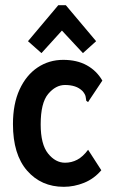

<svg xmlns="http://www.w3.org/2000/svg" viewBox="-20 -710 440 741"><path d="M226 11Q139 11 84.5 -51.5Q30 -114 30 -231Q30 -309 55.5 -364.5Q81 -420 125 -449.5Q169 -479 224 -479Q277 -479 315 -458Q353 -437 375 -399L325 -324L320 -316L313 -321Q312 -328 310.5 -337Q309 -346 299 -358Q286 -371 269 -376.5Q252 -382 231 -382Q195 -382 166 -347.5Q137 -313 137 -230Q137 -153 165.5 -117.5Q194 -82 231 -82Q256 -82 278 -93.5Q300 -105 320 -132L371 -53Q343 -20 304.5 -4.5Q266 11 226 11ZM140 -505 88 -551 205 -690H234L351 -551L300 -505L219 -592Z"/></svg>

Font: Inconsolata Condensed ExtraBold
Style: Regular
Weight: 800
Width: 3
Monospace: yes
Designer: Raph Levien, Cyreal, Brenton Simpson
Foundry: Raph Levien, Cyreal, Google
Version: Version 3.001; ttfautohint (v1.8.2.53-6de2)